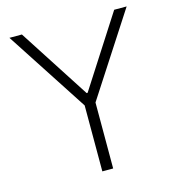

<svg xmlns="http://www.w3.org/2000/svg" viewBox="-106 -797 812 887"><g transform="rotate(-15 300.5 -353.5)"><path d="M79.1 -707 297.9 -368.2H302.7L520.5 -707H580.1L326.2 -315.4V0H274.4V-315.4L19.5 -707Z"/></g></svg>

Font: Pretendard ExtraLight
Style: Regular
Weight: 200
Designer: Base glyphs from Inter by Rasmus Andersson; Hangeul glyphs from Noto Sans CJK(Source Han Sans) by Jang Soo-young and Kan
Foundry: Kil Hyung-jin
Version: Version 1.309